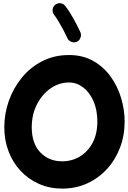

<svg xmlns="http://www.w3.org/2000/svg" viewBox="-20 -1078 785 1175"><path d="M360.4 76.2Q283.7 76.2 219 47.6Q154.3 19 106.4 -32Q58.6 -83 32.5 -151.4Q6.3 -219.7 6.3 -299.3Q6.3 -382.8 34.4 -461.7Q62.5 -540.5 114.5 -603.8Q166.5 -667 239.5 -704.1Q312.5 -741.2 402.3 -741.2Q486.8 -741.2 550.3 -705.3Q613.8 -669.4 656.7 -609.9Q699.7 -550.3 721.2 -478.3Q742.7 -406.2 742.7 -334Q742.7 -248.5 714.4 -174.1Q686 -99.6 634.3 -43.2Q582.5 13.2 512.9 44.7Q443.4 76.2 360.4 76.2ZM360.4 -90.8Q420.4 -90.8 469.2 -120.4Q518.1 -149.9 546.9 -204.3Q575.7 -258.8 575.7 -334Q575.7 -405.8 551.8 -459.7Q527.8 -513.7 488.5 -543.5Q449.2 -573.2 402.3 -573.2Q341.3 -573.2 289.3 -536.9Q237.3 -500.5 205.8 -438.5Q174.3 -376.5 174.3 -299.3Q174.3 -199.2 227.1 -145Q279.8 -90.8 360.4 -90.8ZM318.4 -1049.3Q332 -1060.1 350.1 -1058.1Q368.2 -1056.2 378.9 -1042Q404.3 -1009.8 429.2 -964.8Q454.1 -919.9 472.2 -880.4Q479 -864.7 472.4 -846.9Q465.8 -829.1 450.2 -822.3Q434.6 -815.4 417 -822Q399.4 -828.6 392.6 -844.2Q381.8 -868.2 367.2 -895.8Q352.5 -923.3 337.6 -948Q322.8 -972.7 310.5 -988.3Q299.8 -1002.4 302.2 -1020.5Q304.7 -1038.6 318.4 -1049.3Z"/></svg>

Font: Mikhak-DS2-FD Black
Style: Regular
Weight: 900
Designer: Amin Abedi
Version: Version 3.2